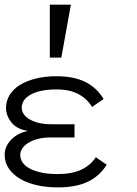

<svg xmlns="http://www.w3.org/2000/svg" viewBox="-20 -793 586 824"><path d="M5.9 -330.1Q5.9 -360.8 22 -386.5Q38.1 -412.1 67.1 -429.4Q96.2 -446.8 135.5 -456.3Q174.8 -465.8 222.2 -465.8Q296.9 -465.8 345.9 -441.4Q395 -417 424.8 -368.2L375 -334Q355 -368.2 317.4 -388.7Q279.8 -409.2 222.2 -409.2Q152.8 -409.2 113 -387.7Q73.2 -366.2 73.2 -330.1Q73.2 -317.9 80.6 -305.4Q87.9 -293 103.5 -283Q119.1 -272.9 143.1 -266.4Q167 -259.8 199.2 -259.8H299.8V-203.1H199.2Q166 -203.1 141.6 -196.5Q117.2 -189.9 100.6 -179.4Q84 -168.9 75.4 -155.5Q66.9 -142.1 66.9 -128.9Q66.9 -89.8 111.3 -67.9Q155.8 -45.9 228 -45.9Q288.1 -45.9 328.1 -64.5Q368.2 -83 391.1 -118.2L438 -85.9Q407.2 -37.1 356.7 -12.9Q306.2 11.2 228 11.2Q179.2 11.2 137.7 1.7Q96.2 -7.8 65.7 -25.9Q35.2 -43.9 17.6 -70.1Q0 -96.2 0 -128.9Q0 -164.1 27.6 -193.1Q55.2 -222.2 100.1 -231Q51.8 -238.8 28.8 -267.8Q5.9 -296.9 5.9 -330.1ZM284.2 -772.9 243.2 -545.9H193.8V-772.9Z"/></svg>

Font: Anonymous Pro
Style: Regular
Weight: 400
Monospace: yes
Designer: Mark Simonson
Version: Version 1.003